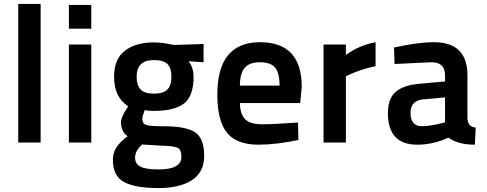

<svg xmlns="http://www.w3.org/2000/svg" viewBox="-20 -726 2479 978"><path d="M73 0V-706H187V0Z M331 0V-499H445V0ZM331 -580V-701H445V-580Z M787 232Q668 232 611.5 201Q555 170 555 89Q555 53 572.5 25.5Q590 -2 630 -32Q596 -55 596 -106Q596 -116 605 -136Q614 -156 624 -170L633 -185Q561 -230 561 -335Q561 -425 616 -467.5Q671 -510 763 -510Q783 -510 808.5 -507Q834 -504 850 -500L865 -497L1017 -502V-409L941 -414Q966 -381 966 -335Q966 -236 917 -198.5Q868 -161 761 -161Q737 -161 717 -165Q705 -133 705 -120Q705 -97 723 -90Q741 -83 810 -83Q931 -83 975.5 -51Q1020 -19 1020 67Q1020 152 957 192Q894 232 787 232ZM801 16 704 10Q668 42 668 77Q668 109 695.5 123Q723 137 788 137Q904 137 904 73Q904 36 884 26.5Q864 17 801 16ZM763 -249Q811 -249 832 -269.5Q853 -290 853 -335Q853 -381 832.5 -400.5Q812 -420 764 -420Q676 -420 676 -335Q676 -292 696 -270.5Q716 -249 763 -249Z M1314 -93Q1349 -93 1395 -95.5Q1441 -98 1469 -100L1498 -102L1500 -13Q1386 11 1297 11Q1185 11 1136 -50Q1087 -111 1087 -244Q1087 -511 1304 -511Q1517 -511 1517 -283L1509 -201H1202Q1203 -145 1228.5 -119Q1254 -93 1314 -93ZM1202 -290H1404Q1404 -355 1381 -382Q1358 -409 1304 -409Q1251 -409 1226.5 -380.5Q1202 -352 1202 -290Z M1628 0V-499H1742V-446Q1808 -495 1893 -511V-389Q1853 -381 1815.5 -368Q1778 -355 1760 -346L1742 -337V0Z M2361 -342V-122Q2363 -100 2372 -89.5Q2381 -79 2403 -76L2399 11Q2313 11 2264 -25Q2186 11 2106 11Q1956 11 1956 -149Q1956 -226 1997.5 -260Q2039 -294 2124 -300L2247 -311V-342Q2247 -409 2178 -409L1990 -400L1987 -484Q2110 -511 2191 -511Q2361 -511 2361 -342ZM2247 -230 2137 -220Q2071 -214 2071 -152Q2071 -83 2130 -83Q2150 -83 2179.5 -88Q2209 -93 2228 -98L2247 -103Z"/></svg>

Font: TypoPRO Titillium Text
Style: 800 wt
Weight: 800
Designer: Accademia di Belle Arti di Urbino and others
Foundry: Accademia di Belle Arti di Urbino and others.
Version: Version 25.000